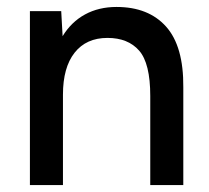

<svg xmlns="http://www.w3.org/2000/svg" viewBox="-20 -532 601 552"><path d="M66 -500H156L160 -428Q185 -469 224.5 -490.5Q264 -512 315 -512Q407 -512 457.5 -455.5Q508 -399 507 -281V0H412V-256Q412 -350 380 -386.5Q348 -423 289 -423Q228 -423 194.5 -380.5Q161 -338 161 -260V0H66Z"/></svg>

Font: Oak Sans Medium
Style: Regular
Weight: 500
Designer: Erik Kennedy, Walven
Foundry: Erik Kennedy, Walven
Version: Version 1.000